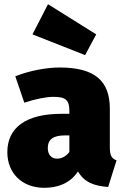

<svg xmlns="http://www.w3.org/2000/svg" viewBox="-20 -876 591 916"><path d="M209 -856 135 -712 386 -613 439 -712ZM504 -173V-357C504 -489 434 -554 264 -554C203 -554 120 -539 53 -512L96 -386C149 -404 203 -414 234 -414C293 -414 311 -400 311 -346V-333H273C105 -333 15 -268 15 -150C15 -51 84 20 191 20C252 20 313 1 352 -58C382 -7 427 11 496 16L536 -111C512 -120 504 -135 504 -173ZM252 -119C225 -119 208 -139 208 -169C208 -211 234 -230 290 -230H311V-151C298 -133 277 -119 252 -119Z"/></svg>

Font: Fira Sans Heavy
Style: Regular
Weight: 900
Designer: bBox Type GmbH & Carrois Corporate GbR & Edenspiekermann AG
Foundry: bBox Type GmbH & Carrois Corporate GbR & Edenspiekermann AG
Version: Version 4.300;PS 004.300;hotconv 1.0.88;makeotf.lib2.5.64775